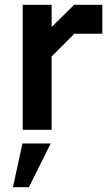

<svg xmlns="http://www.w3.org/2000/svg" viewBox="-20 -543 458 803"><path d="M75 0V-523H196V-430L290 -523H408V-402H291L196 -307V0ZM34 240 74 57H192L101 240Z"/></svg>

Font: Tomorrow Medium
Style: Regular
Weight: 500
Designer: Tony de Marco, Monica Rizzolli
Foundry: Just in Type
Version: Version 2.002